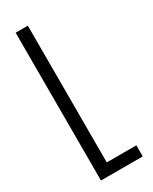

<svg xmlns="http://www.w3.org/2000/svg" viewBox="-207 -850 719 900"><g transform="rotate(-30 152.5 -400.0)"><path d="M53 0V-800H119V-60H279V0Z"/></g></svg>

Font: Big Shoulders Display
Style: Regular
Weight: 400
Designer: Patric King
Foundry: XO Type Co
Version: Version 1.000; ttfautohint (v1.8.2)